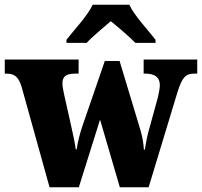

<svg xmlns="http://www.w3.org/2000/svg" viewBox="-26 -786 848 806"><path d="M253 -619V-606H338C358 -629 411 -673 439 -697C468 -674 524 -626 542 -606H627V-619C598 -657 537 -721 517 -766H363C343 -721 282 -657 253 -619ZM64 -424 182 0H305L394 -284L477 0H598L719 -399C739 -462 753 -477 790 -477H802V-536H577V-477H583C624 -477 645 -462 645 -428C645 -417 641 -395 637 -378L599 -240C591 -211 587 -189 582 -158H578C577 -179 572 -211 565 -235L476 -530H414L319 -254C310 -227 300 -190 296 -159H292C288 -189 278 -235 267 -283L243 -390C240 -405 236 -424 236 -435C236 -468 254 -477 292 -477H304V-536H-6V-477H-2C34 -477 50 -466 64 -424Z"/></svg>

Font: Noto Serif Tamil SemiCondensed Black
Style: Italic
Weight: 900
Width: 4
Italic angle: -12°
Designer: Indian Type Foundry, Tom Grace, and the Monotype Design Team
Foundry: Monotype Imaging Inc.
Version: Version 2.003